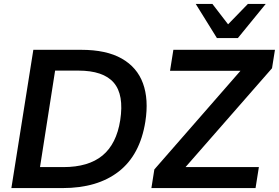

<svg xmlns="http://www.w3.org/2000/svg" viewBox="-20 -959 1422 979"><path d="M38 0 150 -705H394Q522 -705 600.5 -660.5Q679 -616 709 -534Q739 -452 721 -338Q694 -169 585.5 -84.5Q477 0 299 0ZM184 -107H303Q431 -107 502.5 -166Q574 -225 593 -346Q613 -476 560 -537.5Q507 -599 379 -599H261ZM752 0 767 -95 1242 -639 1236 -598H847L864 -705H1382L1367 -611L891 -67L897 -107H1300L1283 0ZM1086 -765 978 -939H1063L1143 -835L1244 -939H1335L1193 -765Z"/></svg>

Font: Mulish ExtraLight
Style: Bold Italic
Weight: 700
Italic angle: -9°
Version: Version 3.603